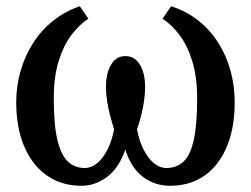

<svg xmlns="http://www.w3.org/2000/svg" viewBox="-20 -585 805 616"><path d="M242 11Q192.5 11 153.8 -8.2Q115 -27.5 87.8 -63Q60.5 -98.5 46.2 -147.5Q32 -196.5 32 -255.5Q32 -308 45.8 -356.5Q59.5 -405 85.8 -446.2Q112 -487.5 150 -518Q188 -548.5 236 -565L263.5 -525Q234.5 -506 209.2 -472.8Q184 -439.5 168.2 -389Q152.5 -338.5 152.5 -269Q152.5 -185.5 164 -136.8Q175.5 -88 197.5 -67Q219.5 -46 252 -46Q273 -46 291.8 -61.5Q310.5 -77 324.8 -105Q339 -133 346 -170Q339 -192.5 333 -215.5Q327 -238.5 323.5 -261.2Q320 -284 320 -305Q320 -349.5 336.2 -377.2Q352.5 -405 382 -405Q412 -405 428.8 -377.8Q445.5 -350.5 445.5 -305Q445.5 -284 442.2 -261.2Q439 -238.5 433.2 -215.5Q427.5 -192.5 419.5 -170Q426.5 -133 440.8 -105Q455 -77 473.8 -61.5Q492.5 -46 513.5 -46Q547 -46 569 -66.8Q591 -87.5 601.8 -136.5Q612.5 -185.5 612.5 -269Q612.5 -338.5 596.8 -389Q581 -439.5 555.8 -472.8Q530.5 -506 501.5 -525L529 -565Q579.5 -548.5 617.5 -518Q655.5 -487.5 681.2 -446.2Q707 -405 720 -356.8Q733 -308.5 733 -255.5Q733 -196 719 -147Q705 -98 678.5 -62.8Q652 -27.5 613.5 -8.2Q575 11 525.5 11Q475.5 11 437.8 -18.2Q400 -47.5 382 -105Q361.5 -45.5 323.2 -17.2Q285 11 242 11Z"/></svg>

Font: Merriweather 24pt Medium
Style: Regular
Weight: 500
Designer: Eben Sorkin
Foundry: Eben Sorkin
Version: Version 2.100